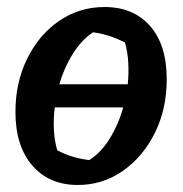

<svg xmlns="http://www.w3.org/2000/svg" viewBox="-20 -516 520 547"><path d="M202 11Q120 11 72 -44.5Q24 -100 24 -197Q24 -281 57.5 -349Q91 -417 148.5 -456.5Q206 -496 278 -496Q360 -496 407.5 -442Q455 -388 455 -290Q455 -206 421.5 -138Q388 -70 330.5 -29.5Q273 11 202 11ZM245 -424Q213 -403 188 -363.5Q163 -324 149 -276H344Q347 -306 345.5 -336.5Q344 -367 336 -395Q312 -407 290 -414Q268 -421 245 -424ZM234 -60Q266 -79 291.5 -119.5Q317 -160 331 -210H136Q132 -179 133.5 -147.5Q135 -116 143 -88Q163 -77 186 -70Q209 -63 234 -60Z"/></svg>

Font: Piazzolla SemiBold
Style: Italic
Weight: 600
Italic angle: -11.3°
Designer: Juan Pablo del Peral
Foundry: Huerta Tipografica
Version: Version 1.330